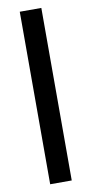

<svg xmlns="http://www.w3.org/2000/svg" viewBox="-87 -890 397 833"><g transform="rotate(-10 111.0 -473.0)"><path d="M159 -93V-853H64V-93Z"/></g></svg>

Font: Noto Sans Kannada UI ExtraCondensed Medium
Style: Regular
Weight: 500
Width: 2
Designer: Jelle Bosma - Monotype Design Team
Foundry: Monotype Imaging Inc.
Version: Version 2.005